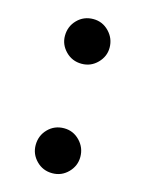

<svg xmlns="http://www.w3.org/2000/svg" viewBox="-92 -612 520 685"><g transform="rotate(15 167.5 -269.5)"><path d="M168 -388.7Q132.8 -388.7 108.9 -413.1Q85 -437.5 85 -469.7Q85 -504.9 108.9 -529.3Q132.8 -553.7 168 -553.7Q202.1 -553.7 226.1 -528.8Q250 -503.9 250 -469.7Q250 -437.5 226.1 -413.1Q202.1 -388.7 168 -388.7ZM168 15.6Q132.8 15.6 108.9 -8.8Q85 -33.2 85 -66.4Q85 -101.6 108.9 -126Q132.8 -150.4 168 -150.4Q202.1 -150.4 226.1 -125.5Q250 -100.6 250 -66.4Q250 -33.2 226.1 -8.8Q202.1 15.6 168 15.6Z"/></g></svg>

Font: Bpmf Zihi Serif Bold
Style: Bold
Weight: 700
Foundry: But Ko
Version: Version 1.320